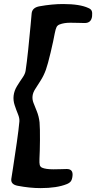

<svg xmlns="http://www.w3.org/2000/svg" viewBox="-20 -777 482 962"><path d="M178.2 -164.1Q180.7 -132.3 180.2 -74.5Q179.7 -16.6 177.7 19Q176.8 40.5 179.2 49.6Q181.6 58.6 190.4 63Q209 71.3 247.6 71.3Q263.2 71.3 285.2 70.6Q307.1 69.8 314.5 69.8Q347.2 69.8 343.3 104.5Q341.3 123 334.7 131.6Q328.1 140.1 314.5 145.5Q265.1 165.5 183.1 165.5Q129.4 165.5 68.4 153.8Q33.2 147 36.6 119.6Q37.1 116.2 45.9 59.8Q54.7 3.4 64.2 -63Q73.7 -129.4 77.1 -168Q78.6 -184.1 70.1 -204.8Q61.5 -225.6 53.5 -249.8Q45.4 -273.9 48.3 -298.3Q51.3 -322.8 65.2 -345.5Q79.1 -368.2 92.8 -387.7Q106.4 -407.2 108.4 -423.3Q114.3 -461.9 121.3 -528.3Q128.4 -594.7 133.3 -650.9Q138.2 -707 138.7 -710.9Q142.1 -739.3 178.7 -745.6Q241.2 -756.8 296.4 -756.8Q380.4 -756.8 422.9 -736.8Q435.1 -731.9 439.2 -723.1Q443.4 -714.4 441.4 -695.8Q437.5 -661.6 404.3 -661.6Q397 -661.6 372.6 -662.4Q348.1 -663.1 332.5 -663.1Q300.3 -663.1 278.3 -654.3Q268.1 -650.4 263.4 -641.4Q258.8 -632.3 254.4 -610.4Q248.5 -576.7 233.9 -514.9Q219.2 -453.1 210 -427.7Q199.2 -397.9 183.1 -372.6Q167 -347.2 156 -330.1Q145 -313 143.1 -295.9Q141.1 -278.8 147.7 -261.7Q154.3 -244.6 164.6 -219.2Q174.8 -193.8 178.2 -164.1Z"/></svg>

Font: Cooper*
Style: Bold Italic
Weight: 700
Italic angle: -7°
Designer: Owen Earl
Foundry: indestructible type*
Version: Version 0.001